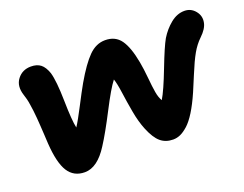

<svg xmlns="http://www.w3.org/2000/svg" viewBox="-89 -673 1113 875"><g transform="rotate(-20 467.0 -235.5)"><path d="M189.9 33.2Q136.7 33.2 109.6 -9.3Q82.5 -51.8 76.2 -147Q75.7 -159.2 73.7 -192.4Q71.8 -225.6 71 -236.6Q70.3 -247.6 68.4 -272.9Q66.4 -298.3 64.7 -310.1Q63 -321.8 60.5 -339.4Q58.1 -356.9 54.9 -369.4Q51.8 -381.8 47.9 -393.1Q32.2 -440.9 56.4 -472.4Q80.6 -503.9 122.1 -503.9Q151.4 -503.9 169.2 -490Q187 -476.1 198.2 -443.8Q210.4 -401.9 212.2 -305.4Q213.9 -209 222.2 -171.9Q239.7 -198.2 270.5 -258.1Q301.3 -317.9 320.8 -352.1Q365.7 -429.7 401.4 -465.3Q437 -501 481 -501Q530.3 -501 556.2 -464.8Q582 -428.7 596.2 -352.1Q602.5 -318.4 606.7 -273.4Q610.8 -228.5 615.5 -200.9Q620.1 -173.3 630.9 -155.8Q653.8 -193.8 689.9 -287.8Q726.1 -381.8 745.1 -415Q767.1 -451.2 798.8 -477.1Q830.6 -502.9 866.2 -502.9Q897.9 -502.9 918.2 -478Q938.5 -453.1 932.1 -421.9Q926.8 -394 895 -363.8Q869.6 -339.4 851.1 -306.6Q832.5 -273.9 808.6 -215.6Q784.7 -157.2 776.9 -140.1Q754.9 -89.8 733.2 -54.9Q711.4 -20 691.4 -2.2Q671.4 15.6 654.3 23.2Q637.2 30.8 619.1 30.8Q583 30.8 558.3 10Q533.7 -10.7 513.2 -61Q497.1 -100.6 487.8 -152.3Q478.5 -204.1 472.2 -250.5Q465.8 -296.9 458 -318.8Q431.6 -285.2 384.5 -193.6Q337.4 -102.1 304.2 -50.8Q251.5 33.2 189.9 33.2Z"/></g></svg>

Font: Shantell Sans Bouncy
Style: Bold Italic
Weight: 700
Italic angle: -11.31°
Designer: Stephen Nixon, Anya Danilova, Shantell Martin
Foundry: Arrow Type
Version: Version 1.006;[9816181b4]